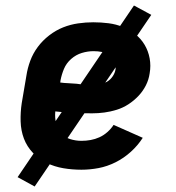

<svg xmlns="http://www.w3.org/2000/svg" viewBox="-20 -609 640 698"><path d="M276 8Q242 8 210 2.5Q178 -3 150 -16.5Q122 -30 100 -53Q78 -76 67 -105Q56 -134 55 -167.5Q54 -201 59 -234L76 -334Q80 -361 90 -388Q100 -415 117.5 -438.5Q135 -462 159 -480.5Q183 -499 209.5 -509.5Q236 -520 264 -524Q292 -528 319 -528Q347 -528 374.5 -524.5Q402 -521 426.5 -511Q451 -501 471.5 -485Q492 -469 505.5 -446.5Q519 -424 524 -397Q529 -370 524 -342Q521 -320 510.5 -299Q500 -278 483.5 -260.5Q467 -243 447 -230Q427 -217 404.5 -210Q382 -203 359.5 -200Q337 -197 315 -197Q281 -197 248 -198.5Q215 -200 181 -204Q179 -182 183.5 -161.5Q188 -141 201 -125.5Q214 -110 234.5 -103.5Q255 -97 276 -97Q293 -97 309.5 -100Q326 -103 341.5 -110Q357 -117 370.5 -129Q384 -141 393 -155L499 -108Q481 -80 455.5 -57Q430 -34 400 -19Q370 -4 338.5 2Q307 8 276 8ZM318 -298Q331 -298 344.5 -301.5Q358 -305 370 -312.5Q382 -320 390 -332Q398 -344 400 -357Q402 -373 396 -387Q390 -401 378 -409Q366 -417 351 -420Q336 -423 320 -423Q299 -423 277.5 -416.5Q256 -410 238.5 -394.5Q221 -379 212.5 -358.5Q204 -338 200 -317L199 -309Q214 -307 229 -306.5Q244 -306 259 -304.5Q274 -303 288.5 -300.5Q303 -298 318 -298ZM106 69 44 35 467 -589 530 -555Z"/></svg>

Font: Iosevka Etoile Extrabold
Style: Italic
Weight: 800
Italic angle: -9°
Designer: Belleve Invis
Foundry: Belleve Invis
Version: Version 22.1.2; ttfautohint (v1.8.4)